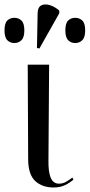

<svg xmlns="http://www.w3.org/2000/svg" viewBox="-56 -823 398 852"><path d="M182 9Q132 9 101 -19Q70 -47 69 -113L67 -536H162L159 -112Q158 -61 169 -34.5Q180 -8 206 -8Q223 -8 237.5 -16.5Q252 -25 265 -35L270 -26Q254 -12 232.5 -1.5Q211 9 182 9ZM119 -608 108 -610 111 -766Q112 -792 128 -799.5Q144 -807 166 -800Q188 -793 207 -776V-764ZM8 -632Q-11 -632 -23.5 -644.5Q-36 -657 -36 -688Q-36 -720 -23.5 -732Q-11 -744 8 -744Q26 -744 39 -732Q52 -720 52 -688Q52 -657 39 -644.5Q26 -632 8 -632ZM278 -632Q259 -632 246.5 -644.5Q234 -657 234 -688Q234 -720 246.5 -732Q259 -744 278 -744Q296 -744 309 -732Q322 -720 322 -688Q322 -657 309 -644.5Q296 -632 278 -632Z"/></svg>

Font: Noto Serif Display Condensed
Style: Regular
Weight: 400
Width: 3
Designer: Monotype Design Team
Foundry: Monotype Imaging Inc.
Version: Version 2.009